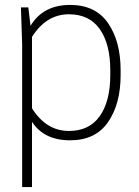

<svg xmlns="http://www.w3.org/2000/svg" viewBox="-20 -560 565 780"><path d="M265 10Q159 10 110 -65V200H70V-380L65 -530H95L104 -455Q155 -540 265 -540Q368 -540 419 -466Q470 -392 470 -275V-255Q470 -138 419 -64Q368 10 265 10ZM110 -410V-120Q168 -28 260 -28Q343 -28 385.5 -88.5Q428 -149 428 -255V-275Q428 -381 385.5 -441.5Q343 -502 260 -502Q168 -502 110 -410Z"/></svg>

Font: Cooper Hewitt
Style: Light
Weight: 703
Designer: Village Type and Design LLC
Foundry: Cooper Hewitt Smithsonian Design Museum
Version: 1.000